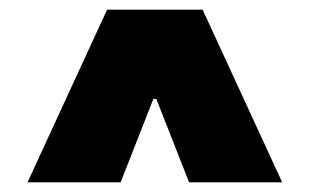

<svg xmlns="http://www.w3.org/2000/svg" viewBox="-20 -810 642 398"><path d="M400 -790 565 -432H372L304 -605H298L230 -432H37L202 -790Z"/></svg>

Font: Hepta Slab ExtraLight Black
Style: Regular
Weight: 900
Version: Version 1.102